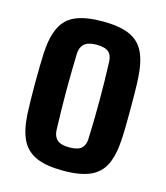

<svg xmlns="http://www.w3.org/2000/svg" viewBox="-96 -684 663 768"><g transform="rotate(15 235.0 -300.0)"><path d="M235.5 9Q166.5 9 124.8 -9.2Q83 -27.5 63.2 -67.5Q43.5 -107.5 40 -173.5Q39 -196 38.2 -229Q37.5 -262 37.5 -298.8Q37.5 -335.5 38.2 -369.5Q39 -403.5 40 -427.5Q44 -494 63.8 -534Q83.5 -574 125 -591.5Q166.5 -609 235.5 -609Q306.5 -609 347.8 -590.5Q389 -572 408 -532Q427 -492 430.5 -427.5Q432 -403.5 432.5 -370.2Q433 -337 433 -300.8Q433 -264.5 432.5 -231Q432 -197.5 430.5 -173.5Q427 -107.5 407.8 -67.5Q388.5 -27.5 347.2 -9.2Q306 9 235.5 9ZM235.5 -87.5Q271.5 -87.5 286.2 -101.2Q301 -115 301.5 -142Q303 -186.5 303.8 -225.8Q304.5 -265 304.5 -302.5Q304.5 -340 303.8 -378.5Q303 -417 301.5 -459Q301 -486 286 -499.2Q271 -512.5 235.5 -512.5Q201 -512.5 185.2 -498.2Q169.5 -484 168.5 -458.5Q167.5 -424.5 166.8 -386.5Q166 -348.5 166 -307.8Q166 -267 166.8 -225.2Q167.5 -183.5 169 -142Q170 -115 185.5 -101.2Q201 -87.5 235.5 -87.5Z"/></g></svg>

Font: Big Shoulders
Style: Bold
Weight: 700
Designer: Patric King
Foundry: XO Type Co
Version: Version 2.002